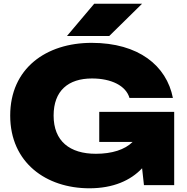

<svg xmlns="http://www.w3.org/2000/svg" viewBox="-20 -998 1010 1035"><path d="M497 -169C356 -169 269 -237 269 -375C269 -509 348 -575 476 -575C580 -575 659 -536 678 -470H912C878 -644 727 -767 474 -767C228 -767 35 -629 35 -375C35 -121 229 17 462 17C590 17 684 -25 746 -91L756 0H919V-395H515V-233H695C653 -191 583 -169 497 -169ZM341 -804H569L746 -978H488Z"/></svg>

Font: Bounded ExtBd
Style: Regular
Weight: 800
Designer: Vlad Churkin
Version: Version 3.0